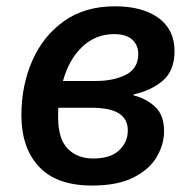

<svg xmlns="http://www.w3.org/2000/svg" viewBox="-20 -570 595 600"><path d="M267.1 9.8Q157.2 9.8 102.1 -48.8Q46.9 -107.4 46.9 -210.4Q46.9 -302.7 80.8 -380.1Q114.7 -457.5 179.9 -503.9Q245.1 -550.3 339.4 -550.3Q425.3 -550.3 475.3 -513.9Q525.4 -477.5 525.4 -410.2Q525.4 -349.6 489.3 -318.4Q453.1 -287.1 397.5 -274.9V-272Q438 -261.7 465.3 -235.8Q492.7 -210 492.7 -160.2Q492.7 -118.7 469.7 -79.6Q446.8 -40.5 397.2 -15.4Q347.7 9.8 267.1 9.8ZM176.8 -316.9H278.8Q335 -316.9 373.5 -336.4Q412.1 -356 412.1 -401.9Q412.1 -428.7 393.3 -446Q374.5 -463.4 336.4 -463.4Q278.8 -463.4 237.1 -423.8Q195.3 -384.3 176.8 -316.9ZM271 -74.7Q325.2 -74.7 352.3 -100.3Q379.4 -126 379.4 -162.1Q379.4 -197.8 351.8 -215.6Q324.2 -233.4 262.7 -233.4H162.1Q161.6 -220.7 161.6 -204.1Q161.6 -135.7 191.7 -105.2Q221.7 -74.7 271 -74.7Z"/></svg>

Font: Open Sans SemiBold
Style: Italic
Weight: 600
Italic angle: -12°
Designer: Monotype Design Team
Foundry: Monotype Imaging Inc.
Version: Version 3.003; ttfautohint (v1.8.4)